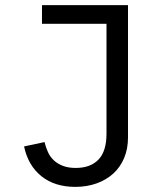

<svg xmlns="http://www.w3.org/2000/svg" viewBox="-20 -718 640 750"><path d="M480 -698V-181Q480 -137 465 -101Q450 -65 422.5 -40Q395 -15 357 -1.5Q319 12 274 12Q194 12 142 -29.5Q90 -71 74 -146L154 -163Q159 -142 167.5 -123.5Q176 -105 190.5 -91.5Q205 -78 226 -70Q247 -62 276 -62Q333 -62 364.5 -94.5Q396 -127 396 -196V-625H144V-698Z"/></svg>

Font: IBM Plaex Mono
Style: Regular
Weight: 400
Designer: Mike Abbink, Paul van der Laan, Pieter van Rosmalen
Foundry: Bold Monday
Version: Version 2.003